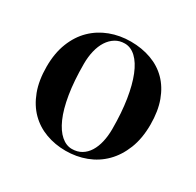

<svg xmlns="http://www.w3.org/2000/svg" viewBox="-127 -700 871 852"><g transform="rotate(30 308.5 -273.5)"><path d="M182 -366Q182 -278 193 -211.5Q204 -145 223.5 -101Q243 -57 269 -34.5Q295 -12 324 -12Q352 -12 373 -24.5Q394 -37 408 -59.5Q422 -82 429 -112.5Q436 -143 436 -179Q436 -262 425.5 -328Q415 -394 396.5 -440Q378 -486 352 -510.5Q326 -535 295 -535Q268 -535 247 -522Q226 -509 211.5 -486.5Q197 -464 189.5 -433Q182 -402 182 -366ZM573 -280Q573 -209 551.5 -155Q530 -101 493.5 -64.5Q457 -28 408 -9.5Q359 9 304 9Q250 9 202.5 -8.5Q155 -26 120 -61Q85 -96 65 -149Q45 -202 45 -273Q45 -342 66 -395Q87 -448 123.5 -483.5Q160 -519 209 -537.5Q258 -556 314 -556Q371 -556 419 -538.5Q467 -521 501 -486.5Q535 -452 554 -400.5Q573 -349 573 -280Z"/></g></svg>

Font: XinYuGongZhangJiaSongA
Style: Regular
Weight: 900
Designer: XinYuGong
Foundry: Adobe Systems Incorporated
Version: Version 1.00